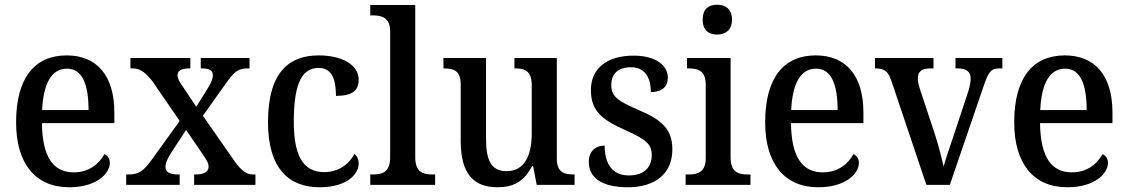

<svg xmlns="http://www.w3.org/2000/svg" viewBox="-20 -781 4763 811"><path d="M272 10C391 10 444 -50 444 -93C444 -112 433 -125 421 -130C399 -89 356 -53 292 -53C205 -53 159 -117 157 -261H463V-306C463 -464 387 -547 262 -547C126 -547 48 -452 48 -264C48 -91 129 10 272 10ZM354 -316H158C163 -429 198 -491 263 -491C329 -491 354 -422 354 -316Z M513 0H739V-44H736C695 -44 679 -54 679 -76C679 -96 692 -118 703 -136L766 -232L825 -146C854 -105 861 -92 861 -77C861 -55 842 -44 805 -44H800V0H1059V-44H1047C1024 -44 1000 -59 973 -97L837 -292L933 -427C970 -481 989 -492 1025 -492H1034V-536H828V-492H831C859 -492 879 -487 879 -463C879 -445 869 -426 855 -404L809 -330L751 -417C737 -437 730 -449 730 -463C730 -479 740 -492 781 -492H784V-536H531V-492H543C572 -492 596 -473 623 -439L739 -270L622 -108C586 -58 566 -44 522 -44H513Z M1330 10C1445 10 1495 -45 1495 -90C1495 -109 1488 -122 1477 -131C1455 -88 1411 -54 1349 -54C1259 -54 1221 -126 1221 -266C1221 -443 1262 -494 1327 -494C1384 -494 1399 -441 1399 -376C1469 -376 1495 -399 1495 -444C1495 -509 1422 -547 1326 -547C1205 -547 1112 -480 1112 -265C1112 -67 1202 10 1330 10Z M1544 0H1818V-44H1807C1765 -44 1734 -55 1734 -117V-760H1544V-716H1556C1591 -716 1628 -707 1628 -649V-117C1628 -55 1597 -44 1556 -44H1544Z M2081 10C2143 10 2192 -10 2227 -79H2232L2247 0H2407V-44H2403C2364 -44 2332 -52 2332 -111V-536H2153V-492H2156C2195 -492 2226 -483 2226 -421V-218C2226 -122 2194 -58 2120 -58C2052 -58 2033 -108 2033 -196V-536H1853V-492H1856C1898 -492 1926 -482 1926 -423V-186C1926 -50 1978 10 2081 10Z M2632 10C2748 10 2820 -48 2820 -150C2820 -237 2773 -276 2676 -317C2593 -353 2562 -372 2562 -422C2562 -467 2589 -497 2645 -497C2699 -497 2729 -460 2729 -392C2776 -392 2801 -415 2801 -453C2801 -502 2754 -546 2656 -546C2548 -546 2476 -495 2476 -401C2476 -312 2522 -276 2622 -231C2707 -193 2733 -173 2733 -126C2733 -74 2700 -40 2636 -40C2564 -40 2534 -92 2534 -166C2503 -166 2467 -149 2467 -97C2467 -28 2526 10 2632 10Z M3009 -635C3043 -635 3072 -653 3072 -698C3072 -744 3043 -761 3009 -761C2974 -761 2948 -744 2948 -698C2948 -653 2974 -635 3009 -635ZM2876 0H3150V-44H3139C3097 -44 3066 -55 3066 -117V-536H2882V-492H2890C2930 -492 2961 -481 2961 -423V-113C2961 -55 2929 -44 2888 -44H2876Z M3436 10C3555 10 3608 -50 3608 -93C3608 -112 3597 -125 3585 -130C3563 -89 3520 -53 3456 -53C3369 -53 3323 -117 3321 -261H3627V-306C3627 -464 3551 -547 3426 -547C3290 -547 3212 -452 3212 -264C3212 -91 3293 10 3436 10ZM3518 -316H3322C3327 -429 3362 -491 3427 -491C3493 -491 3518 -422 3518 -316Z M3745 -440 3893 0H3992L4134 -415C4155 -477 4166 -492 4200 -492H4214V-536H4016V-492H4026C4062 -492 4080 -478 4080 -450C4080 -435 4077 -418 4070 -395L4007 -205C3991 -158 3973 -105 3966 -78C3958 -112 3943 -172 3927 -220L3865 -407C3860 -423 3857 -436 3857 -450C3857 -478 3873 -492 3908 -492H3923V-536H3676V-492C3715 -492 3731 -481 3745 -440Z M4488 10C4607 10 4660 -50 4660 -93C4660 -112 4649 -125 4637 -130C4615 -89 4572 -53 4508 -53C4421 -53 4375 -117 4373 -261H4679V-306C4679 -464 4603 -547 4478 -547C4342 -547 4264 -452 4264 -264C4264 -91 4345 10 4488 10ZM4570 -316H4374C4379 -429 4414 -491 4479 -491C4545 -491 4570 -422 4570 -316Z"/></svg>

Font: Noto Serif Ethiopic SemiCondensed Medium
Style: Regular
Weight: 500
Width: 4
Designer: Monotype Design Team
Foundry: Monotype Imaging Inc.
Version: Version 2.102